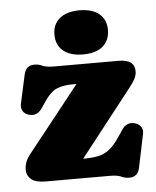

<svg xmlns="http://www.w3.org/2000/svg" viewBox="-52 -755 662 813"><g transform="rotate(-5 279.0 -348.0)"><path d="M496.5 -362 277 -82Q315 -82 341.5 -87.5Q368 -93 390 -110.8Q412 -128.5 436 -165L452 -189Q473 -221 506 -213Q525.5 -208 534 -194.8Q542.5 -181.5 538.5 -164L509 -22.5Q501 15 465 15Q446.5 15 431.2 7.5Q416 0 382 0H111Q68 0 49.2 -16Q30.5 -32 30.5 -56Q30.5 -90.5 54.5 -120L276.5 -400H264.5Q219 -400 192 -388.2Q165 -376.5 138.5 -337L121 -311Q99.5 -279 67 -287Q47.5 -292 39.2 -305.2Q31 -318.5 34.5 -336L61.5 -459.5Q70 -497 105.5 -497Q124 -497 139.5 -489.5Q155 -482 188.5 -482H462.5Q530.5 -482 530.5 -432Q530.5 -415.5 522.2 -399.8Q514 -384 496.5 -362ZM315.5 -522Q262 -522 231.8 -546.5Q201.5 -571 201.5 -616.5Q201.5 -660 231.8 -684.8Q262 -709.5 315.5 -709.5Q370 -709.5 399.5 -684.8Q429 -660 429 -616.5Q429 -572 399.5 -547Q370 -522 315.5 -522Z"/></g></svg>

Font: Fraunces 9pt S100 Black
Style: Regular
Weight: 900
Version: Version 1.000; ttfautohint (v1.8.3)